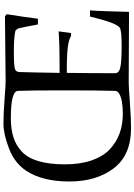

<svg xmlns="http://www.w3.org/2000/svg" viewBox="151 -936 799 1142"><g transform="rotate(-90 551.0 -365.5)"><path d="M1051 2 630 0Q606 0 511.5 7Q417 14 359 14Q199 14 120.5 -89Q42 -192 42 -352.5Q42 -513 106 -610Q152 -679 238.5 -712Q325 -745 385.5 -745Q446 -745 530.5 -738.5Q615 -732 637 -732L1025 -736L1037 -725Q1035 -717 1023 -634Q1011 -551 1010 -540H976Q957 -642 953 -654Q949 -666 938 -674Q902 -683 815.5 -683Q729 -683 711 -676.5Q693 -670 693 -649Q690 -551 688 -411Q872 -411 935 -417L925 -343H907Q875 -366 744 -368Q692 -368 688 -368Q686 -220 686 -81Q686 -57 722 -49.5Q758 -42 850.5 -42Q943 -42 958 -54Q983 -76 1009 -176L1023 -230H1060Q1057 -204 1054 -109Q1051 -14 1051 2ZM234 -112Q317 -35 443 -35Q530 -35 565 -57Q581 -67 581 -81Q584 -177 584 -381.5Q584 -586 581 -659Q579 -701 420 -701Q354 -701 306 -686Q258 -671 220 -636Q182 -601 163 -536.5Q144 -472 144 -379.5Q144 -287 168 -219Q192 -151 234 -112Z"/></g></svg>

Font: Prociono
Style: Regular
Weight: 400
Designer: Barry Schwartz
Foundry: The Crud Factory
Version: Version 2.301